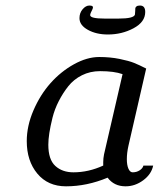

<svg xmlns="http://www.w3.org/2000/svg" viewBox="-20 -653 565 683"><path d="M75.2 0ZM262.7 -588.4Q262.7 -606.9 273.9 -620.1Q285.2 -633.3 297.9 -633.3Q305.7 -633.3 308.6 -631.1Q311.5 -628.9 310.5 -625Q309.6 -621.1 307.4 -616.9Q305.2 -612.8 303 -607.7Q300.8 -602.5 300.8 -599.1Q300.8 -586.9 352.1 -586.9H401.9Q456.1 -586.9 460 -601.1Q460.9 -606 460.9 -613Q460.9 -620.1 461.4 -623.8Q461.9 -627.4 465.8 -630.4Q469.7 -633.3 478 -633.3Q496.6 -633.3 496.6 -610.4Q496.6 -574.7 455.1 -552.5Q413.6 -530.3 363.8 -530.3Q322.3 -530.3 292.5 -546.9Q262.7 -563.5 262.7 -588.4ZM75.2 -150.9Q75.2 -205.1 99.1 -260.5Q123 -315.9 159.7 -357.2Q196.3 -398.4 242.9 -424.3Q289.6 -450.2 333 -450.2Q371.6 -450.2 405.3 -443.4Q439 -436.5 457 -429.2Q475.1 -421.9 500 -409.2L437 -134.8Q431.2 -108.9 431.2 -86.9Q431.2 -65.9 436.8 -53Q442.4 -40 452.1 -40Q465.8 -40 476.8 -47.1Q487.8 -54.2 490.2 -64H524.9Q518.6 -33.2 489.5 -11.7Q460.4 9.8 426.8 9.8Q385.7 9.8 362.8 -21Q289.1 9.8 214.8 9.8Q150.4 9.8 112.8 -35.4Q75.2 -80.6 75.2 -150.9ZM416 -389.2Q386.2 -399.9 335.9 -399.9Q300.8 -399.9 271.5 -385.3Q242.2 -370.6 222.9 -346.2Q203.6 -321.8 189 -293.2Q174.3 -264.6 166.7 -234.1Q159.2 -203.6 155.5 -179.9Q151.9 -156.2 151.9 -138.2Q151.9 -85.4 176.8 -62.7Q201.7 -40 241.2 -40Q294.9 -40 347.2 -64V-76.2Q347.2 -89.4 350.1 -104Z"/></svg>

Font: Pfennig
Style: Italic
Weight: 500
Italic angle: -13°
Version: Version 20120410 ; ttfautohint (v0.8)